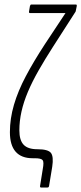

<svg xmlns="http://www.w3.org/2000/svg" viewBox="-20 -703 361 853"><path d="M162 130Q157 130 158 123L170 48Q176 17 169.5 8.5Q163 0 134 0H125Q75 0 49.5 -29Q24 -58 24 -116Q24 -176 42 -237.5Q60 -299 95 -365Q130 -431 179 -506L271 -645H113Q108 -645 109 -652L113 -676Q115 -683 119 -683H317Q322 -683 321 -676L317 -656Q316 -652 315.5 -650.5Q315 -649 313 -647L216 -496Q180 -440 151.5 -390Q123 -340 104 -295Q85 -250 75.5 -207.5Q66 -165 66 -124Q66 -80 85 -60Q104 -40 146 -40Q193 -40 206 -24Q219 -8 212 38L198 123Q197 130 191 130Z"/></svg>

Font: Sofia Sans Extra Condensed Light
Style: Italic
Weight: 300
Italic angle: -9°
Version: Version 4.100